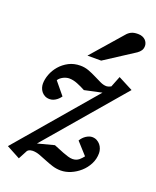

<svg xmlns="http://www.w3.org/2000/svg" viewBox="-157 -814 748 923"><g transform="rotate(20 217.0 -353.0)"><path d="M110.8 -70.8 194.8 -92.8Q205.1 -88.9 218.3 -83.3Q231.4 -77.6 245.4 -72.3Q259.3 -66.9 272.5 -63Q285.6 -59.1 295.9 -59.1Q306.6 -59.1 314.7 -62.3Q322.8 -65.4 328.9 -70.3Q335 -75.2 339.8 -80.8Q344.7 -86.4 349.1 -91.8L293.9 -152.8Q298.8 -161.6 305.7 -168.7Q312.5 -175.8 320.1 -180.7Q327.6 -185.5 335.4 -188.2Q343.3 -190.9 350.1 -190.9Q363.8 -190.9 374.3 -185.3Q384.8 -179.7 392.1 -170.9Q399.4 -162.1 403.3 -150.9Q407.2 -139.6 407.2 -128.9Q407.2 -98.6 393.8 -72.8Q380.4 -46.9 359.1 -28.1Q337.9 -9.3 312.3 1.5Q286.6 12.2 262.2 12.2Q239.3 12.2 218.5 5.6Q197.8 -1 178.5 -9Q159.2 -17.1 140.6 -23.9Q122.1 -30.8 104 -30.8Q100.1 -30.8 92.5 -29.3Q85 -27.8 78.1 -21L53.2 25.9L-16.1 -11.2L323.2 -408.2L234.9 -389.2Q214.4 -400.4 192.4 -409.2Q170.4 -418 149.9 -418Q143.6 -418 135.7 -416Q127.9 -414.1 120.6 -410.4Q113.3 -406.7 106.7 -401.4Q100.1 -396 96.2 -389.2L148.9 -325.2Q147 -322.3 142.1 -316.7Q137.2 -311 130.1 -305.4Q123 -299.8 113.8 -295.9Q104.5 -292 94.2 -292Q80.1 -292 69.6 -297.6Q59.1 -303.2 52.2 -312Q45.4 -320.8 42.2 -331.3Q39.1 -341.8 39.1 -351.1Q39.1 -374 48.6 -399.2Q58.1 -424.3 76.4 -445.6Q94.7 -466.8 120.8 -480.5Q147 -494.1 180.2 -494.1Q202.6 -494.1 223.4 -486.3Q244.1 -478.5 262.7 -469Q281.2 -459.5 298.1 -451.7Q314.9 -443.8 330.1 -443.8Q333 -443.8 338.4 -445.1Q343.8 -446.3 353 -451.2L375 -506.8L450.2 -467.8ZM438.5 -689Q438.5 -674.8 432.1 -665.3Q425.8 -655.8 414.6 -647.9L264.6 -550.8H194.3L330.6 -707Q335.4 -712.9 340.8 -717.3Q346.2 -721.7 352.8 -725.1Q359.4 -728.5 367.9 -730.2Q376.5 -731.9 387.7 -731.9Q400.9 -731.9 410.4 -728Q419.9 -724.1 426 -718Q432.1 -711.9 435.3 -704.1Q438.5 -696.3 438.5 -689Z"/></g></svg>

Font: Charis SIL
Style: Italic
Weight: 400
Italic angle: -11°
Foundry: SIL International
Version: Version 4.112